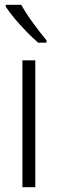

<svg xmlns="http://www.w3.org/2000/svg" viewBox="-20 -785 242 805"><path d="M128 0H74V-532H128ZM69 -765Q89 -729 119 -688Q149 -647 175 -616V-606H140Q118 -625 92 -651.5Q66 -678 42.5 -706Q19 -734 4 -757V-765Z"/></svg>

Font: Noto Sans Khmer UI Condensed Light
Style: Regular
Weight: 300
Width: 3
Designer: Danh Hong and the Monotype Design Team
Foundry: Monotype Imaging Inc.
Version: Version 2.002; ttfautohint (v1.8.4.7-5d5b)